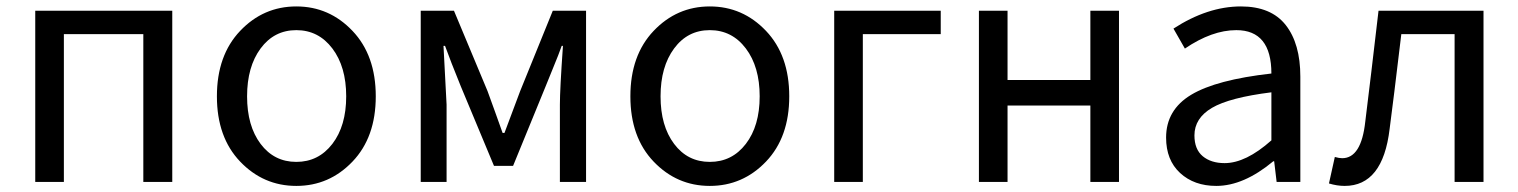

<svg xmlns="http://www.w3.org/2000/svg" viewBox="-20 -577 4816 609"><path d="M91.8 0V-543H526.4V0H434.6V-468.8H182.6V0Z M1098.1 -64.5Q1024.4 12.7 919.9 12.7Q815.4 12.7 741.7 -64.5Q668 -141.6 668 -271.5Q668 -401.4 741.7 -479Q815.4 -556.6 919.9 -556.6Q1024.4 -556.6 1098.1 -479Q1171.9 -401.4 1171.9 -271.5Q1171.9 -141.6 1098.1 -64.5ZM806.6 -120.6Q849.6 -63.5 919.9 -63.5Q990.2 -63.5 1034.2 -120.6Q1078.1 -177.7 1078.1 -271.5Q1078.1 -365.2 1034.2 -423.3Q990.2 -481.4 919.9 -481.4Q849.6 -481.4 806.6 -423.3Q763.7 -365.2 763.7 -271.5Q763.7 -177.7 806.6 -120.6Z M1314.5 0V-543H1419.9L1526.4 -288.1Q1534.2 -266.6 1550.3 -222.2Q1566.4 -177.7 1574.2 -155.3H1580.1Q1627.9 -282.2 1629.9 -288.1L1733.4 -543H1838.9V0H1755.9V-245.1Q1755.9 -293 1765.6 -431.6H1761.7Q1752.9 -406.2 1733.9 -360.4Q1714.8 -314.5 1710.9 -303.7L1607.4 -50.8H1546.9L1441.4 -303.7Q1409.2 -382.8 1391.6 -431.6H1386.7Q1396.5 -246.1 1396.5 -245.1V0Z M2409.7 -64.5Q2335.9 12.7 2231.4 12.7Q2127 12.7 2053.2 -64.5Q1979.5 -141.6 1979.5 -271.5Q1979.5 -401.4 2053.2 -479Q2127 -556.6 2231.4 -556.6Q2335.9 -556.6 2409.7 -479Q2483.4 -401.4 2483.4 -271.5Q2483.4 -141.6 2409.7 -64.5ZM2118.2 -120.6Q2161.1 -63.5 2231.4 -63.5Q2301.8 -63.5 2345.7 -120.6Q2389.6 -177.7 2389.6 -271.5Q2389.6 -365.2 2345.7 -423.3Q2301.8 -481.4 2231.4 -481.4Q2161.1 -481.4 2118.2 -423.3Q2075.2 -365.2 2075.2 -271.5Q2075.2 -177.7 2118.2 -120.6Z M2626 0V-543H2963.9V-468.8H2716.8V0Z M3085 0V-543H3175.8V-323.2H3438.5V-543H3529.3V0H3438.5V-242.2H3175.8V0Z M3837.9 12.7Q3767.6 12.7 3723.1 -28.3Q3678.7 -69.3 3678.7 -140.6Q3678.7 -228.5 3758.3 -276.4Q3837.9 -324.2 4012.7 -343.8Q4012.7 -481.4 3901.4 -481.4Q3824.2 -481.4 3738.3 -422.9L3702.1 -486.3Q3810.5 -556.6 3916 -556.6Q4011.7 -556.6 4058.1 -497.6Q4104.5 -438.5 4104.5 -334V0H4029.3L4021.5 -65.4H4018.6Q3924.8 12.7 3837.9 12.7ZM3864.3 -59.6Q3931.6 -59.6 4012.7 -131.8V-284.2Q3879.9 -267.6 3824.2 -234.9Q3768.6 -202.1 3768.6 -147.5Q3768.6 -103.5 3794.9 -81.5Q3821.3 -59.6 3864.3 -59.6Z M4245.1 12.7Q4220.7 12.7 4195.3 4.9L4213.9 -79.1Q4227.5 -75.2 4237.3 -75.2Q4297.9 -75.2 4310.5 -191.4Q4328.1 -333 4352.5 -543H4685.5V0H4593.8V-468.8H4424.8Q4399.4 -255.9 4387.7 -168Q4366.2 12.7 4245.1 12.7Z"/></svg>

Font: Nasu
Style: Regular
Weight: 400
Designer: Ryoko NISHIZUKA (kana &amp; ideographs); Paul D. Hunt (Latin, Greek &amp; Cyrillic); Wenlong ZHANG (bopomofo); Sandoll C
Version: Version 2014.1215